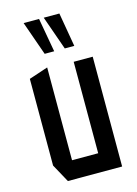

<svg xmlns="http://www.w3.org/2000/svg" viewBox="-113 -795 614 858"><g transform="rotate(-15 194.5 -366.5)"><path d="M92 0 46 -84V-485L133 -514H134V-85H255V-508H343V0ZM232 -576 177 -732V-733H249L276 -576ZM139 -576 84 -732V-733H155L183 -576Z"/></g></svg>

Font: Foldit Thin
Style: Regular
Weight: 400
Version: Version 1.003